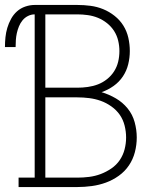

<svg xmlns="http://www.w3.org/2000/svg" viewBox="-38 -755 658 775"><path d="M37 0V-38H102V-697Q88 -697 75 -690.5Q62 -684 53 -673Q44 -662 38.5 -648.5Q33 -635 30 -621.5Q27 -608 26 -593.5Q25 -579 25 -565H-18Q-18 -585 -16 -604.5Q-14 -624 -8.5 -642.5Q-3 -661 6.5 -678.5Q16 -696 30.5 -709Q45 -722 64 -728.5Q83 -735 102 -735H274Q301 -735 327.5 -731.5Q354 -728 378.5 -718Q403 -708 424.5 -691Q446 -674 460 -651.5Q474 -629 480 -602.5Q486 -576 486 -549Q486 -522 479.5 -495.5Q473 -469 458 -446.5Q443 -424 420.5 -408Q398 -392 372 -383Q402 -374 429.5 -358Q457 -342 477 -317.5Q497 -293 505.5 -262Q514 -231 514 -200Q514 -170 506.5 -141Q499 -112 482.5 -87.5Q466 -63 441.5 -45.5Q417 -28 389.5 -18Q362 -8 332.5 -4Q303 0 274 0ZM145 -401H274Q295 -401 316.5 -404Q338 -407 357.5 -414.5Q377 -422 394 -435.5Q411 -449 422.5 -467Q434 -485 439 -506Q444 -527 444 -549Q444 -570 439 -591Q434 -612 422.5 -630Q411 -648 394 -661.5Q377 -675 357.5 -683Q338 -691 316.5 -694Q295 -697 274 -697H145ZM145 -38H274Q298 -38 322 -41Q346 -44 368.5 -52.5Q391 -61 411.5 -75Q432 -89 445.5 -109Q459 -129 465 -152.5Q471 -176 471 -200Q471 -224 465 -248Q459 -272 445.5 -291.5Q432 -311 411.5 -325.5Q391 -340 368.5 -348Q346 -356 322 -359Q298 -362 274 -362H145Z"/></svg>

Font: Iosevka Etoile Extralight
Style: Regular
Weight: 200
Designer: Belleve Invis
Foundry: Belleve Invis
Version: Version 22.1.2; ttfautohint (v1.8.4)